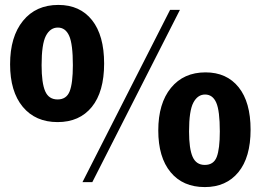

<svg xmlns="http://www.w3.org/2000/svg" viewBox="-20 -740 1059 780"><path d="M214 -244Q124 -244 72.5 -306Q21 -368 21 -479Q21 -591 73.5 -655.5Q126 -720 217 -720Q305 -720 354 -658Q403 -596 403 -482Q403 -367 353 -305.5Q303 -244 214 -244ZM214 -336Q250 -336 263 -369Q276 -402 276 -475Q276 -561 261 -594.5Q246 -628 215 -628Q184 -628 166.5 -594.5Q149 -561 149 -475Q149 -403 163.5 -369.5Q178 -336 214 -336ZM671 -700H711L355 0H315ZM812 20Q723 20 673 -40.5Q623 -101 623 -210Q623 -320 674.5 -383Q726 -446 815 -446Q901 -446 949.5 -385.5Q998 -325 998 -213Q998 -101 948.5 -40.5Q899 20 812 20ZM812 -70Q848 -70 860.5 -102.5Q873 -135 873 -206Q873 -290 858.5 -323Q844 -356 813 -356Q783 -356 765.5 -323Q748 -290 748 -206Q748 -136 762.5 -103Q777 -70 812 -70Z"/></svg>

Font: Moderustic ExtraBold
Style: Regular
Weight: 800
Designer: Tural Alisoy
Foundry: TAFT Foundry
Version: Version 2.120